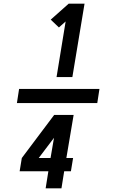

<svg xmlns="http://www.w3.org/2000/svg" viewBox="-20 -868 640 1056"><path d="M515 -301H73L85 -379H527ZM291 -444 341 -750 304 -717 259 -760 358 -848H445L378 -444ZM231 168 246 74H88L100 1L278 -236H385L345 1H382L370 74H333L318 168ZM193 1H258L277 -110Z"/></svg>

Font: Iosevka Aile Extrabold Oblique
Style: Regular
Weight: 800
Italic angle: -9°
Designer: Belleve Invis
Foundry: Belleve Invis
Version: Version 31.1.0; ttfautohint (v1.8.4)